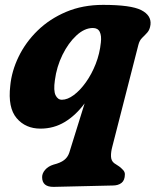

<svg xmlns="http://www.w3.org/2000/svg" viewBox="-20 -502 622 768"><path d="M194.5 245.5Q148.5 246 148.5 206.5Q148.5 191 160.8 177Q173 163 194 156.5Q222 149.5 236.5 138.2Q251 127 257 109L318.5 -88.5Q283 -40.5 239 -14Q195 12.5 142 12.5Q82 12.5 46.5 -29.5Q11 -71.5 21 -158.5Q26.5 -217.5 54.5 -275.2Q82.5 -333 130.5 -379.8Q178.5 -426.5 244.5 -454.5Q310.5 -482.5 392.5 -482.5Q504 -482.5 545 -461.5Q586 -440.5 582 -403.5Q579.5 -383.5 569.5 -372.2Q559.5 -361 548.8 -350.8Q538 -340.5 533.5 -322.5L429 85.5Q423.5 106 424 123.5Q424.5 141 436.5 150.5L457 164Q466 171 472.8 178.5Q479.5 186 479.5 195Q479.5 219 466.2 229.5Q453 240 431 240ZM199.5 -181Q193.5 -139.5 202.2 -121.2Q211 -103 227.5 -103Q250 -103 275.2 -121.8Q300.5 -140.5 323.5 -172.8Q346.5 -205 362.8 -246.2Q379 -287.5 383.5 -332.5Q386.5 -359 379 -374.5Q371.5 -390 351.5 -390Q318 -390 285.8 -360.2Q253.5 -330.5 230 -282.8Q206.5 -235 199.5 -181Z"/></svg>

Font: Fraunces 9pt SuperSoft
Style: Bold Italic
Weight: 700
Italic angle: -16°
Version: Version 1.000;[b76b70a41]